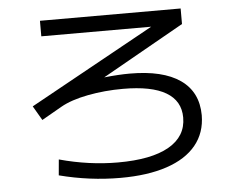

<svg xmlns="http://www.w3.org/2000/svg" viewBox="-49 -728 962 782"><g transform="rotate(-5 432.0 -337.0)"><path d="M163.1 -36.1 168.9 -100.6Q290 -67.4 408.2 -67.4Q544.9 -67.4 616.7 -108.4Q688.5 -149.4 688.5 -226.6Q688.5 -294.9 629.6 -329.6Q570.8 -364.3 454.1 -364.3Q378.9 -364.3 310.1 -351.1Q241.2 -337.9 198.2 -313.5L116.2 -266.6L82 -325.2L590.8 -606.4H141.6V-669.9H716.8V-606.4L382.3 -417.5Q441.9 -423.8 487.3 -423.8Q622.1 -423.8 693.1 -374.3Q764.2 -324.7 764.6 -229.5Q764.2 -157.7 722.9 -107.2Q681.6 -56.6 603 -30.3Q524.4 -3.9 413.1 -3.9Q287.6 -3.9 163.1 -36.1Z"/></g></svg>

Font: Pretendard GOV
Style: Regular
Weight: 400
Designer: Base glyphs from Inter by Rasmus Andersson; Hangeul glyphs from Noto Sans CJK(Source Han Sans) by Jang Soo-young and Kan
Foundry: Kil Hyung-jin
Version: Version 1.309